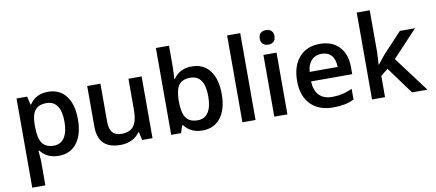

<svg xmlns="http://www.w3.org/2000/svg" viewBox="-83 -1087 3752 1654"><g transform="rotate(-10 1793.0 -260.0)"><path d="M356 9.8Q253.4 9.8 196.8 -64H189.9Q196.8 4.4 196.8 19V240.2H82V-540H174.8Q178.7 -524.9 190.9 -467.8H196.8Q250.5 -549.8 357.9 -549.8Q459 -549.8 515.4 -476.6Q571.8 -403.3 571.8 -271Q571.8 -138.7 514.4 -64.5Q457 9.8 356 9.8ZM328.1 -456.1Q259.8 -456.1 228.3 -416Q196.8 -376 196.8 -288.1V-271Q196.8 -172.4 228 -128.2Q259.3 -84 330.1 -84Q389.6 -84 421.9 -132.8Q454.1 -181.6 454.1 -272Q454.1 -362.8 422.1 -409.4Q390.1 -456.1 328.1 -456.1Z M1085.9 0 1069.8 -70.8H1064Q1040 -33.2 995.8 -11.7Q951.7 9.8 895 9.8Q796.9 9.8 748.5 -39.1Q700.2 -87.9 700.2 -187V-540H815.9V-207Q815.9 -145 841.3 -114Q866.7 -83 920.9 -83Q993.2 -83 1027.1 -126.2Q1061 -169.4 1061 -271V-540H1176.3V0Z M1615.7 -549.8Q1716.8 -549.8 1773.2 -476.6Q1829.6 -403.3 1829.6 -271Q1829.6 -138.2 1772.5 -64.2Q1715.3 9.8 1613.8 9.8Q1511.2 9.8 1454.6 -64H1446.8L1425.8 0H1339.8V-759.8H1454.6V-579.1Q1454.6 -559.1 1452.6 -519.5Q1450.7 -480 1449.7 -469.2H1454.6Q1509.3 -549.8 1615.7 -549.8ZM1585.9 -456.1Q1516.6 -456.1 1486.1 -415.3Q1455.6 -374.5 1454.6 -278.8V-271Q1454.6 -172.4 1485.8 -128.2Q1517.1 -84 1587.9 -84Q1648.9 -84 1680.4 -132.3Q1711.9 -180.7 1711.9 -272Q1711.9 -456.1 1585.9 -456.1Z M2077.6 0H1962.9V-759.8H2077.6Z M2356.4 0H2241.7V-540H2356.4ZM2234.9 -683.1Q2234.9 -713.9 2251.7 -730.5Q2268.6 -747.1 2299.8 -747.1Q2330.1 -747.1 2346.9 -730.5Q2363.8 -713.9 2363.8 -683.1Q2363.8 -653.8 2346.9 -637Q2330.1 -620.1 2299.8 -620.1Q2268.6 -620.1 2251.7 -637Q2234.9 -653.8 2234.9 -683.1Z M2756.3 9.8Q2630.4 9.8 2559.3 -63.7Q2488.3 -137.2 2488.3 -266.1Q2488.3 -398.4 2554.2 -474.1Q2620.1 -549.8 2735.4 -549.8Q2842.3 -549.8 2904.3 -484.9Q2966.3 -419.9 2966.3 -306.2V-244.1H2606.4Q2608.9 -165.5 2648.9 -123.3Q2689 -81.1 2761.7 -81.1Q2809.6 -81.1 2850.8 -90.1Q2892.1 -99.1 2939.5 -120.1V-26.9Q2897.5 -6.8 2854.5 1.5Q2811.5 9.8 2756.3 9.8ZM2735.4 -462.9Q2680.7 -462.9 2647.7 -428.2Q2614.7 -393.6 2608.4 -327.1H2853.5Q2852.5 -394 2821.3 -428.5Q2790 -462.9 2735.4 -462.9Z M3207.5 -285.2 3272.5 -366.2 3435.5 -540H3567.9L3350.6 -308.1L3581.5 0H3446.8L3273.4 -236.8L3210.4 -185.1V0H3096.7V-759.8H3210.4V-389.2L3204.6 -285.2Z"/></g></svg>

Font: CAA NEO Sans SemiBold
Style: Regular
Weight: 600
Version: Version 1.10